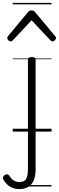

<svg xmlns="http://www.w3.org/2000/svg" viewBox="-88 -909 407 1326"><path d="M45 397Q6 397 -22 378Q-50 359 -65 330Q-70 321 -67 313.5Q-64 306 -56 300Q-44 293 -36.5 295Q-29 297 -23 305Q-11 325 5.5 336.5Q22 348 46 348Q82 348 93.5 324.5Q105 301 105 261V-496Q105 -506 111.5 -510.5Q118 -515 131 -515Q145 -515 151.5 -510.5Q158 -506 158 -496V262Q158 306 145 336.5Q132 367 107 382Q82 397 45 397ZM-15 -623Q-23 -623 -30.5 -631Q-38 -639 -38 -647Q-38 -649 -37 -652Q-36 -655 -33 -659L105 -825Q110 -831 115.5 -834Q121 -837 130 -837Q139 -837 144.5 -834Q150 -831 155 -825L293 -659Q297 -655 298 -652Q299 -649 299 -647Q299 -639 291 -631Q283 -623 275 -623Q270 -623 266.5 -625.5Q263 -628 259 -632L130 -769L2 -632Q-2 -628 -6 -625.5Q-10 -623 -15 -623ZM0 369H268V379H0ZM0 -20H268V0H0ZM0 -505H268V-500H0ZM0 -889H268V-879H0Z"/></svg>

Font: Playwrite HR Lijeva Guides
Style: Regular
Weight: 400
Designer: Veronika Burian, José Scaglione
Foundry: TypeTogether
Version: Version 1.003